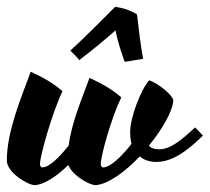

<svg xmlns="http://www.w3.org/2000/svg" viewBox="-66 -515 614 562"><path d="M214 27C251 24 300 -12 343 -57C355 -47 372 -41 391 -41C432 -41 473 -64 528 -118C522 -125 511 -136 505 -142C463 -103 432 -78 400 -78C386 -78 376 -81 370 -89C411 -139 441 -193 441 -222C439 -236 401 -269 371 -280C347 -255 315 -171 315 -129C315 -116 316 -104 319 -94C291 -58 257 -25 236 -25C231 -25 229 -30 229 -35C229 -59 260 -171 289 -230C262 -254 229 -272 196 -287C173 -224 144 -158 135 -89C108 -55 78 -25 58 -25C53 -25 51 -30 51 -35C51 -59 88 -189 117 -248C90 -272 57 -290 24 -305C-4 -229 -46 -131 -46 -45C-46 -10 16 27 36 27C65 25 101 0 134 -32C146 -1 196 27 214 27ZM353 -343C347 -371 339 -437 335 -473C318 -483 300 -491 271 -495C238 -462 185 -408 140 -367C151 -355 159 -349 166 -339C209 -372 239 -397 272 -426C279 -391 290 -359 299 -334C319 -337 336 -340 353 -343Z"/></svg>

Font: Yesteryear
Style: Regular
Weight: 400
Designer: Astigmatic (AOETI)
Foundry: Astigmatic (AOETI)
Version: Version 1.000